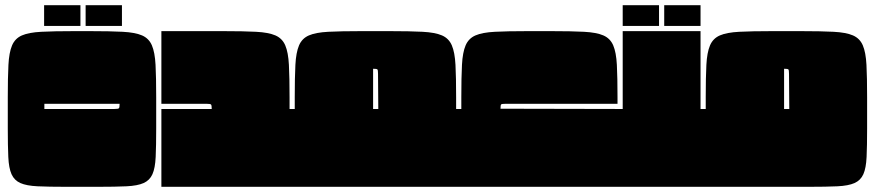

<svg xmlns="http://www.w3.org/2000/svg" viewBox="-20 -720 3372 740"><path d="M265 -600H327Q404 -600 452.5 -597.5Q501 -595 527.5 -583.5Q554 -572 565.5 -545Q577 -518 579.5 -470Q582 -422 582 -345V-225Q582 -158 580 -115Q578 -72 567.5 -48.5Q557 -25 533.5 -14.5Q510 -4 467.5 -2Q425 0 357 0H235Q168 0 125 -2Q82 -4 58.5 -14.5Q35 -25 24.5 -48.5Q14 -72 12 -115Q10 -158 10 -225V-345Q10 -422 12.5 -470Q15 -518 26.5 -545Q38 -572 64.5 -583.5Q91 -595 139.5 -597.5Q188 -600 265 -600ZM421 -300Q436 -300 438.5 -303Q441 -306 441 -320H151V-300ZM150 -700H290V-620H150ZM310 -700H450V-620H310Z M602 0V-300H796Q796 -314 793.5 -317Q791 -320 776 -320H602V-600H841Q918 -600 966.5 -597.5Q1015 -595 1041.5 -583.5Q1068 -572 1079.5 -545Q1091 -518 1093.5 -470Q1096 -422 1096 -345V-300H1106V0Z M1371 -600H1483Q1560 -600 1608.5 -597.5Q1657 -595 1683.5 -583.5Q1710 -572 1721.5 -545Q1733 -518 1735.5 -470Q1738 -422 1738 -345V-300H1748V0H1552Q1543 0 1533 0Q1523 0 1513 0H1341Q1331 0 1321 0Q1311 0 1302 0H1105Q1102 -37 1099 -76.5Q1096 -116 1096 -153Q1096 -164 1096 -172.5Q1096 -181 1097 -194Q1098 -207 1100 -231.5Q1102 -256 1105 -300H1116V-345Q1116 -422 1118.5 -470Q1121 -518 1132.5 -545Q1144 -572 1170.5 -583.5Q1197 -595 1245.5 -597.5Q1294 -600 1371 -600ZM1437 -435Q1437 -450 1434.5 -452.5Q1432 -455 1418 -455V-300H1438Z M2360 -300H2370V0H1747Q1744 -37 1741 -76.5Q1738 -116 1738 -153Q1738 -164 1738 -172.5Q1738 -181 1739 -194Q1740 -207 1742 -231.5Q1744 -256 1747 -300H1758V-345Q1758 -422 1760.5 -470Q1763 -518 1774.5 -545Q1786 -572 1812.5 -583.5Q1839 -595 1887.5 -597.5Q1936 -600 2013 -600H2105Q2182 -600 2230.5 -597.5Q2279 -595 2305.5 -583.5Q2332 -572 2343.5 -545Q2355 -518 2357.5 -470Q2360 -422 2360 -345V-320H1929Q1914 -320 1911.5 -317.5Q1909 -315 1909 -301Z M2360 -153Q2360 -164 2360 -172.5Q2360 -181 2361 -194Q2362 -207 2364 -231.5Q2366 -256 2369 -300H2380V-600H2680V-300H2690V0H2369Q2366 -37 2363 -76.5Q2360 -116 2360 -153ZM2380 -700H2520V-620H2380ZM2540 -700H2680V-620H2540Z M2955 -600H3067Q3144 -600 3192.5 -597.5Q3241 -595 3267.5 -583.5Q3294 -572 3305.5 -545Q3317 -518 3319.5 -470Q3322 -422 3322 -345V-225Q3322 -158 3320 -115Q3318 -72 3307.5 -48.5Q3297 -25 3273.5 -14.5Q3250 -4 3207.5 -2Q3165 0 3097 0H2925Q2915 0 2905 0Q2895 0 2886 0H2689Q2686 -37 2683 -76.5Q2680 -116 2680 -153Q2680 -164 2680 -172.5Q2680 -181 2681 -194Q2682 -207 2684 -231.5Q2686 -256 2689 -300H2700V-345Q2700 -422 2702.5 -470Q2705 -518 2716.5 -545Q2728 -572 2754.5 -583.5Q2781 -595 2829.5 -597.5Q2878 -600 2955 -600ZM3021 -435Q3021 -450 3018.5 -452.5Q3016 -455 3002 -455V-300H3022Z"/></svg>

Font: Badeen Display
Style: Regular
Weight: 400
Version: Version 1.000; ttfautohint (v1.8.4.7-5d5b)